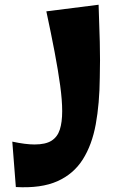

<svg xmlns="http://www.w3.org/2000/svg" viewBox="-20 -788 503 812"><path d="M402 -460Q401 -350 385 -262.5Q369 -175 330 -113.5Q291 -52 222.5 -21.5Q154 9 47 3L32 -189Q60 -183 83.5 -180Q107 -177 126 -177Q173 -177 198 -193Q223 -209 233 -240Q243 -271 243 -318Q243 -364 234.5 -426.5Q226 -489 211 -568Q196 -647 176 -740L397 -768Q400 -690 402 -611Q404 -532 402 -460Z"/></svg>

Font: Marhey Light SemiBold
Style: Regular
Weight: 600
Version: Version 1.000